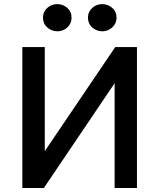

<svg xmlns="http://www.w3.org/2000/svg" viewBox="-20 -934 792 954"><path d="M91 0V-700H202.5V-183L552.5 -700H660.5V0H549.5V-520.5L198 0ZM265 -778.5Q236.5 -778.5 215 -797.5Q193.5 -816.5 193.5 -846.5Q193.5 -866 203.5 -881.2Q213.5 -896.5 229.8 -905Q246 -913.5 265 -913.5Q292.5 -913.5 314 -895Q335.5 -876.5 335.5 -846.5Q335.5 -826.5 325.8 -811.2Q316 -796 299.8 -787.2Q283.5 -778.5 265 -778.5ZM488 -778.5Q460 -778.5 438.5 -797.5Q417 -816.5 417 -846.5Q417 -866 426.8 -881Q436.5 -896 452.8 -904.8Q469 -913.5 488 -913.5Q516 -913.5 537.5 -895Q559 -876.5 559 -846.5Q559 -826.5 549 -811.2Q539 -796 522.8 -787.2Q506.5 -778.5 488 -778.5Z"/></svg>

Font: Geologica Roman
Style: Regular
Weight: 400
Designer: Sindre Bremnes, Frode Helland
Foundry: Monokrom Skriftforlag AS
Version: Version 1.010;gftools[0.9.28]